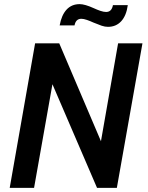

<svg xmlns="http://www.w3.org/2000/svg" viewBox="-20 -910 717 930"><path d="M150 -700H267L469 -226L552 -700H670L546 0H450L234 -502L145 0H27ZM432 -801Q417 -808 401 -813.5Q385 -819 374 -819Q347 -819 341 -787H269Q278 -837 302.5 -863.5Q327 -890 366 -890Q391 -890 435 -870Q450 -863 466 -857.5Q482 -852 494 -852Q521 -852 527 -885H599Q592 -834 567 -807Q542 -780 503 -780Q488 -780 472 -785.5Q456 -791 432 -801Z"/></svg>

Font: Cabin SemiBold
Style: Italic
Weight: 600
Italic angle: -7°
Designer: Pablo Impallari
Foundry: Pablo Impallari. http://www.impallari.com Igino Marini. http://www.ikern.com
Version: Version 2.200